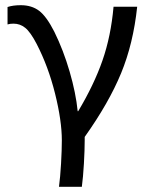

<svg xmlns="http://www.w3.org/2000/svg" viewBox="-20 -534 562 739"><path d="M306 -7V6Q306 43 303 95.5Q300 148 295 185H207Q212 148 215 95.5Q218 43 218 6Q218 -69 192 -173.5Q166 -278 121 -365Q97 -411 77 -427Q57 -443 32 -443Q19 -443 9 -440V-507Q30 -514 60 -514Q102 -514 130.5 -492.5Q159 -471 189 -412Q224 -341 248 -258.5Q272 -176 279 -106H281Q342 -208 374.5 -301.5Q407 -395 417 -508H508Q493 -366 446 -252Q399 -138 306 -7Z"/></svg>

Font: CST
Style: Regular
Weight: 400
Version: Version 1.00